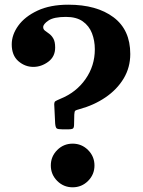

<svg xmlns="http://www.w3.org/2000/svg" viewBox="-20 -780 608 818"><path d="M164 -664.5Q164 -655 171.8 -649.2Q179.5 -643.5 189.5 -636.2Q199.5 -629 207.2 -615.8Q215 -602.5 215 -577.5Q215 -538.5 185.5 -516.8Q156 -495 122 -495Q86.5 -495 58.2 -519.5Q30 -544 30 -591Q30 -632 58 -670.8Q86 -709.5 140 -734.8Q194 -760 271 -760Q392 -760 463.5 -706.5Q535 -653 535 -550Q535 -492.5 506.8 -445.5Q478.5 -398.5 429.2 -365Q380 -331.5 317 -314.5Q305.5 -311.5 301.2 -308.8Q297 -306 296.5 -292L295.5 -247Q295 -234.5 289.8 -231.8Q284.5 -229 272 -229H246Q227 -229 221.8 -232.8Q216.5 -236.5 215 -254L211.5 -326Q209.5 -345 215.8 -348.8Q222 -352.5 236 -358.5Q304.5 -386 344.2 -442.8Q384 -499.5 384 -570Q384 -607 371.8 -638.5Q359.5 -670 332.5 -689Q305.5 -708 261 -708Q209.5 -708 186.8 -692.8Q164 -677.5 164 -664.5ZM196.5 -75Q196.5 -113.5 223.8 -140.8Q251 -168 289.5 -168Q328 -168 355.2 -140.8Q382.5 -113.5 382.5 -75Q382.5 -36.5 355.2 -9.2Q328 18 289.5 18Q251 18 223.8 -9.2Q196.5 -36.5 196.5 -75Z"/></svg>

Font: Besley* Condensed
Style: Bold
Weight: 700
Width: 3
Designer: Owen Earl
Foundry: indestructible type*
Version: Version 3.000; ttfautohint (v1.8.3)